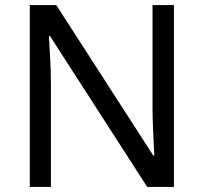

<svg xmlns="http://www.w3.org/2000/svg" viewBox="-20 -734 800 754"><path d="M663 0H558L176 -593H172Q174 -558 177 -506Q180 -454 180 -399V0H97V-714H201L582 -123H586Q585 -139 583.5 -171Q582 -203 580.5 -241Q579 -279 579 -311V-714H663Z"/></svg>

Font: Noto Sans Tifinagh Adrar
Style: Regular
Weight: 400
Designer: JamraPatel
Foundry: JamraPatel LLC
Version: Version 2.006; ttfautohint (v1.8.4.7-5d5b)